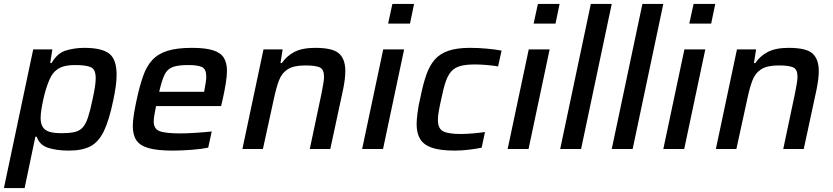

<svg xmlns="http://www.w3.org/2000/svg" viewBox="-29 -763 4267 983"><path d="M-9 200 141 -510H239L228 -440H235Q264 -491 308.5 -504.5Q353 -518 403 -518Q491 -518 529.5 -489Q568 -460 568 -380Q568 -329 551 -250Q530 -148 503 -92Q476 -36 434 -14Q392 8 324 8Q260 8 216.5 -6.5Q173 -21 159 -63H152L97 200ZM284 -81Q325 -81 351 -86.5Q377 -92 393.5 -109.5Q410 -127 421.5 -162Q433 -197 445 -255Q453 -291 457 -317.5Q461 -344 461 -363Q461 -407 437 -418.5Q413 -430 355 -430Q306 -430 278 -416Q250 -402 233 -373Q224 -357 214 -329.5Q204 -302 196.5 -270.5Q189 -239 184 -209.5Q179 -180 179 -160Q179 -117 202.5 -99Q226 -81 284 -81Z M855 8Q777 8 732.5 -4.5Q688 -17 669.5 -44.5Q651 -72 651 -117Q651 -144 656.5 -178Q662 -212 671 -254Q686 -323 703.5 -373Q721 -423 750 -455Q779 -487 827.5 -502.5Q876 -518 954 -518Q1023 -518 1062 -505.5Q1101 -493 1117 -467Q1133 -441 1133 -401Q1133 -374 1127 -336.5Q1121 -299 1111 -254L1103 -220H770Q765 -195 761.5 -175.5Q758 -156 758 -141Q758 -104 787 -92Q816 -80 895 -80Q928 -80 973.5 -83Q1019 -86 1055 -90L1037 -7Q1004 0 952.5 4Q901 8 855 8ZM786 -293H1016L1018 -304Q1022 -325 1024.5 -341.5Q1027 -358 1027 -371Q1027 -409 1005.5 -419.5Q984 -430 935 -430Q882 -430 854.5 -419.5Q827 -409 813 -379.5Q799 -350 786 -293Z M1212 0 1320 -510H1418L1407 -440H1414Q1438 -476 1478 -497Q1518 -518 1585 -518Q1675 -518 1707 -489Q1739 -460 1739 -399Q1739 -381 1736 -355.5Q1733 -330 1727 -302L1662 0H1557L1617 -284Q1622 -311 1626 -333Q1630 -355 1630 -370Q1630 -408 1608 -418Q1586 -428 1534 -428Q1474 -428 1443.5 -408Q1413 -388 1399 -350.5Q1385 -313 1374 -261L1317 0Z M1958 -642 1980 -743H2091L2070 -642ZM1825 0 1933 -510H2040L1932 0Z M2299 8Q2224 8 2181.5 -7Q2139 -22 2121.5 -52Q2104 -82 2104 -128Q2104 -147 2108.5 -184.5Q2113 -222 2124 -267Q2137 -332 2153.5 -379.5Q2170 -427 2196.5 -457.5Q2223 -488 2266.5 -503Q2310 -518 2377 -518Q2420 -518 2463.5 -514Q2507 -510 2539 -504L2521 -423Q2498 -427 2465 -430Q2432 -433 2403 -433Q2358 -433 2329.5 -425.5Q2301 -418 2283 -399Q2265 -380 2253 -345Q2241 -310 2230 -255Q2222 -220 2217.5 -194Q2213 -168 2213 -149Q2213 -105 2239.5 -91Q2266 -77 2329 -77Q2357 -77 2392 -80Q2427 -83 2454 -87L2437 -7Q2409 -1 2371.5 3.5Q2334 8 2299 8Z M2703 -642 2725 -743H2836L2815 -642ZM2570 0 2678 -510H2785L2677 0Z M2839 0 2996 -743H3103L2946 0Z M3103 0 3260 -743H3367L3210 0Z M3500 -642 3522 -743H3633L3612 -642ZM3367 0 3475 -510H3582L3474 0Z M3636 0 3744 -510H3842L3831 -440H3838Q3862 -476 3902 -497Q3942 -518 4009 -518Q4099 -518 4131 -489Q4163 -460 4163 -399Q4163 -381 4160 -355.5Q4157 -330 4151 -302L4086 0H3981L4041 -284Q4046 -311 4050 -333Q4054 -355 4054 -370Q4054 -408 4032 -418Q4010 -428 3958 -428Q3898 -428 3867.5 -408Q3837 -388 3823 -350.5Q3809 -313 3798 -261L3741 0Z"/></svg>

Font: Saira Medium
Style: Italic
Weight: 500
Italic angle: -12°
Designer: Hector Gatti with collaboration of the Omnibus-Type team
Foundry: Omnibus-Type
Version: Version 1.100; ttfautohint (v1.8.3)